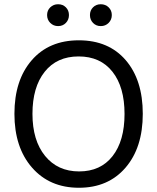

<svg xmlns="http://www.w3.org/2000/svg" viewBox="-20 -877 740 905"><path d="M290.5 -842.5Q305 -828 305 -806Q305 -784 290.5 -769Q276 -754 254 -754Q232 -754 217 -769Q202 -784 202 -806Q202 -828 217 -842.5Q232 -857 254 -857Q276 -857 290.5 -842.5ZM492 -842.5Q507 -828 507 -806Q507 -784 492 -769Q477 -754 455 -754Q433 -754 418.5 -769Q404 -784 404 -806Q404 -828 418.5 -842.5Q433 -857 455 -857Q477 -857 492 -842.5ZM350.5 -611Q248 -611 190.5 -538.5Q133 -466 133 -340.5Q133 -215 192.5 -142Q252 -69 353 -69Q454 -69 510.5 -141Q567 -213 567 -340Q567 -467 510 -539Q453 -611 350.5 -611ZM351.5 -687Q492 -687 572.5 -593.5Q653 -500 653 -340.5Q653 -181 571.5 -86.5Q490 8 352 8Q214 8 131 -87Q48 -182 48 -340.5Q48 -499 129.5 -593Q211 -687 351.5 -687Z"/></svg>

Font: Hind Kochi
Style: Regular
Weight: 400
Designer: Dhruvi Tolia
Foundry: Indian Type Foundry
Version: Version 0.702;PS 1.0;hotconv 1.0.81;makeotf.lib2.5.63406